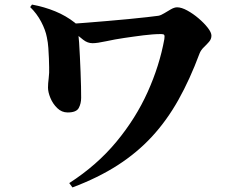

<svg xmlns="http://www.w3.org/2000/svg" viewBox="-20 -757 1040 840"><path d="M283 44Q404 -34 489 -136.5Q574 -239 626 -354.5Q678 -470 699 -586Q701 -600 698.5 -604Q696 -608 685 -608Q667 -608 647.5 -606.5Q628 -605 607.5 -602.5Q587 -600 566 -597Q545 -594 524 -591Q483 -585 444 -576.5Q405 -568 385 -568Q363 -568 344 -583Q325 -598 287 -629L288 -653Q314 -654 356.5 -657.5Q399 -661 447.5 -665Q496 -669 542 -673.5Q588 -678 623.5 -682Q659 -686 673 -688Q684 -690 698.5 -699Q713 -708 728 -716.5Q743 -725 755 -725Q774 -725 799.5 -711Q825 -697 849 -676.5Q873 -656 889 -635.5Q905 -615 905 -601Q905 -586 894.5 -574Q884 -562 871.5 -550Q859 -538 853 -523Q811 -410 760.5 -320Q710 -230 645 -159.5Q580 -89 494.5 -34Q409 21 297 63ZM276 -265Q250 -265 230.5 -284Q211 -303 200.5 -328.5Q190 -354 190 -374Q190 -391 193 -414.5Q196 -438 195 -463Q195 -480 194 -501.5Q193 -523 191.5 -547Q190 -571 185 -594Q179 -626 160 -662Q141 -698 112 -726L120 -737Q174 -727 221.5 -707.5Q269 -688 307 -658Q321 -648 321 -635Q321 -622 322 -616Q324 -600 326 -572Q328 -544 329.5 -510Q331 -476 332.5 -442Q334 -408 334.5 -378Q335 -348 335 -329Q335 -304 324.5 -284.5Q314 -265 276 -265Z"/></svg>

Font: Noto Serif SC ExtraLight Black
Style: Regular
Weight: 900
Version: Version 2.002-H1;hotconv 1.1.0;makeotfexe 2.6.0